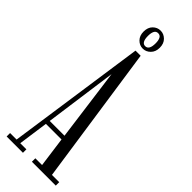

<svg xmlns="http://www.w3.org/2000/svg" viewBox="-281 -868 887 887"><g transform="rotate(45 163.0 -424.5)"><path d="M3 0V-22.5H45.5L143.5 -701.5H177L276.5 -22.5H324V0H168V-22.5H212L192 -169.5H90L69.5 -22.5H109.5V0ZM93 -191.5H189.5L142 -546.5ZM160.5 -731.5Q139 -731.5 123.2 -747.5Q107.5 -763.5 107.5 -790Q107.5 -817.5 123.2 -833.2Q139 -849 160.5 -849Q181.5 -849 197.5 -833.2Q213.5 -817.5 213.5 -790Q213.5 -763.5 197.5 -747.5Q181.5 -731.5 160.5 -731.5ZM160.5 -747.5Q185.5 -747.5 185.5 -791Q185.5 -810 179.8 -821.2Q174 -832.5 160.5 -832.5Q147.5 -832.5 141.8 -821.2Q136 -810 136 -791Q136 -747.5 160.5 -747.5Z"/></g></svg>

Font: Imbue 50pt Light
Style: Regular
Weight: 300
Designer: Tyler Finck
Foundry: Etcetera Type Company
Version: Version 1.102; ttfautohint (v1.8.3)